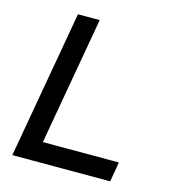

<svg xmlns="http://www.w3.org/2000/svg" viewBox="-104 -782 794 870"><g transform="rotate(15 293.0 -346.5)"><path d="M32.7 0 154.8 -693.4H256.8L134.8 0ZM32.7 0 49.3 -92.8H507.8L491.7 0Z"/></g></svg>

Font: Cascadia Code
Style: Italic
Weight: 400
Italic angle: -10°
Designer: Aaron Bell
Foundry: Saja Typeworks
Version: Version 2407.024